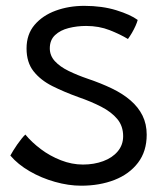

<svg xmlns="http://www.w3.org/2000/svg" viewBox="-20 -578 536 640"><path d="M250.5 41Q208.5 41 163.2 28.2Q118 15.5 78.8 -7.2Q39.5 -30 14.5 -59.5Q18 -66 24 -75.8Q30 -85.5 37.2 -96Q44.5 -106.5 51.8 -115.5Q59 -124.5 64.5 -129.5Q85.5 -104 116 -81Q146.5 -58 183 -43.8Q219.5 -29.5 256.5 -29.5Q293.5 -29.5 324 -40.8Q354.5 -52 372.5 -73.5Q390.5 -95 390.5 -124Q390.5 -158 370.8 -181.5Q351 -205 317.5 -222.2Q284 -239.5 242 -254Q193.5 -271.5 154.2 -291.2Q115 -311 91.8 -340.5Q68.5 -370 68.5 -416.5Q68.5 -463.5 95.2 -495Q122 -526.5 165.8 -542.5Q209.5 -558.5 261 -558.5Q320.5 -558.5 368 -543.8Q415.5 -529 439 -511.5Q437 -503.5 431.8 -491.8Q426.5 -480 419.8 -468.5Q413 -457 406.5 -448Q381 -463.5 345.5 -477.5Q310 -491.5 267 -491.5Q237 -491.5 209 -484.5Q181 -477.5 163.5 -461Q146 -444.5 146 -417Q146 -392.5 163 -374Q180 -355.5 208.8 -341.5Q237.5 -327.5 272.5 -315.5Q317 -300.5 353.2 -283Q389.5 -265.5 415.2 -243.2Q441 -221 455 -192.8Q469 -164.5 469 -129Q469 -73.5 440 -35.5Q411 2.5 361.5 21.8Q312 41 250.5 41Z"/></svg>

Font: Grandstander Thin Light
Style: Regular
Weight: 300
Version: Version 1.200